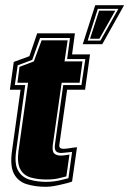

<svg xmlns="http://www.w3.org/2000/svg" viewBox="-20 -713 497 738"><path d="M156 5Q116 5 83 -5Q50 -15 34 -44.5Q18 -74 26 -132L59 -368H18L33 -475L93 -497L123 -585H268L257 -504H326L307 -368H238L208 -156Q206 -141 224 -141Q234 -141 248.5 -143.5Q263 -146 276 -147L257 -15Q249 -12 239.5 -9.5Q230 -7 221 -5Q205 -1 188 2Q171 5 156 5ZM158 -14Q173 -14 188 -16Q203 -18 215 -21Q222 -23 229 -24.5Q236 -26 243 -28L257 -129Q243 -128 232 -126.5Q221 -125 216 -125Q202 -125 195.5 -131.5Q189 -138 191 -156L223 -386H293L308 -486H238L249 -567H134L104 -483L48 -462L37 -386H77L42 -132Q35 -82 50 -56.5Q65 -31 94 -22.5Q123 -14 158 -14ZM159 -23Q126 -23 99 -30.5Q72 -38 58.5 -61.5Q45 -85 51 -132L88 -395H47L55 -456L110 -477L140 -558H240L228 -477H297L286 -395H217L183 -156Q180 -131 188.5 -123Q197 -115 214 -115Q222 -115 231.5 -116.5Q241 -118 247 -119L235 -35L211 -29Q189 -23 159 -23ZM298 -543 346 -693H457L373 -543ZM317 -557H366L435 -679H356ZM326 -564 361 -672H423L362 -564Z"/></svg>

Font: Alumni Sans Collegiate One
Style: Italic
Weight: 400
Italic angle: -8°
Designer: Robert E. Leuschke
Foundry: Robert E. Leuschke
Version: Version 1.100